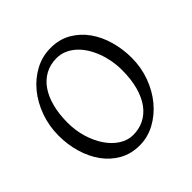

<svg xmlns="http://www.w3.org/2000/svg" viewBox="-168 -776 937 937"><g transform="rotate(-45 300.0 -307.5)"><path d="M480 -307.1Q480 -340.8 473.9 -373.8Q467.8 -406.7 456.5 -436.3Q445.3 -465.8 429 -491.2Q412.6 -516.6 392.1 -534.9Q371.6 -553.2 347.2 -563.7Q322.8 -574.2 294.9 -574.2Q251.5 -574.2 217 -555.7Q182.6 -537.1 158.9 -503.2Q135.3 -469.2 122.6 -420.9Q109.9 -372.6 109.9 -313Q109.9 -258.3 124.8 -209.5Q139.6 -160.6 164.8 -123.8Q189.9 -86.9 223.6 -65.4Q257.3 -43.9 294.9 -43.9Q335.4 -43.9 369.4 -60.8Q403.3 -77.6 428 -110.8Q452.6 -144 466.3 -193.4Q480 -242.7 480 -307.1ZM555.7 -315.9Q555.7 -249.5 533.7 -189.7Q511.7 -129.9 473.9 -84.5Q436 -39.1 386.2 -12.2Q336.4 14.6 280.8 14.6Q222.2 14.6 176.3 -11.2Q130.4 -37.1 98.9 -80.6Q67.4 -124 50.8 -180.7Q34.2 -237.3 34.2 -298.8Q34.2 -365.2 55.7 -425.3Q77.1 -485.4 114.3 -530.8Q151.4 -576.2 201.4 -603Q251.5 -629.9 309.1 -629.9Q369.6 -629.9 415.5 -603.3Q461.4 -576.7 492.7 -532.7Q523.9 -488.8 539.8 -432.1Q555.7 -375.5 555.7 -315.9Z"/></g></svg>

Font: Akkhara
Style: Regular
Weight: 400
Designer: J. Victor Gaultney
Version: Version 1.00 June 13, 2006, initial release